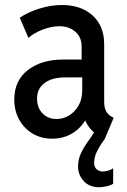

<svg xmlns="http://www.w3.org/2000/svg" viewBox="-20 -557 516 782"><path d="M383.8 205.6Q344.2 205.6 321 180.4Q297.9 155.3 297.9 121.1Q297.9 91.8 310.1 66.4Q322.3 41 338.4 19Q354.5 -2.9 365.2 -21.5L407.2 7.8Q388.2 33.7 375.7 58.3Q363.3 83 363.3 106Q363.3 124 374.3 132.8Q385.3 141.6 398.4 141.6Q407.7 141.6 419.2 138.4Q430.7 135.3 440.9 128.4V191.4Q429.2 198.7 412.1 202.1Q395 205.6 383.8 205.6ZM192.4 7.8Q147 7.8 112.1 -13.4Q77.1 -34.7 57.6 -70.8Q38.1 -106.9 38.1 -151.4Q38.1 -228.5 93.3 -271.5Q148.4 -314.5 237.8 -314.5H329.1V-241.7H244.6Q192.4 -241.7 161.6 -219Q130.9 -196.3 130.9 -155.3Q130.9 -118.2 153.3 -95.2Q175.8 -72.3 210.4 -72.3Q237.8 -72.3 261.7 -86.9Q285.6 -101.6 300.3 -127.7Q314.9 -153.8 314.9 -189V-250L312.5 -276.9V-367.2Q312.5 -405.8 286.6 -428Q260.7 -450.2 222.2 -450.2Q190.4 -450.2 154.8 -436.8Q119.1 -423.3 95.7 -402.8L60.5 -484.9Q94.2 -507.8 141.1 -522.2Q188 -536.6 232.4 -536.6Q310.1 -536.6 357.2 -493.9Q404.3 -451.2 404.3 -377V-142.6Q404.3 -118.7 412.1 -104.2Q419.9 -89.8 434.1 -82L442.9 -77.1L407.2 7.8L394 2Q363.3 -12.2 344.2 -37.1Q325.2 -62 323.2 -84L342.8 -65.9H305.2L335.4 -83Q317.4 -42.5 279.8 -17.3Q242.2 7.8 192.4 7.8Z"/></svg>

Font: Reddit Sans Condensed Medium
Style: Regular
Weight: 500
Designer: Stephen Hutchings
Foundry: Reddit
Version: Version 1.014